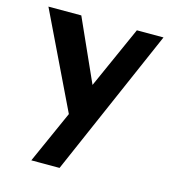

<svg xmlns="http://www.w3.org/2000/svg" viewBox="-98 -512 719 801"><g transform="rotate(15 261.5 -112.0)"><path d="M110 207 395 -431H510L232 207ZM222 2 13 -431H155L321 -61Z"/></g></svg>

Font: Reem Kufi Fun SemiBold
Style: Regular
Weight: 600
Designer: Khaled Hosny
Version: Version 1.005